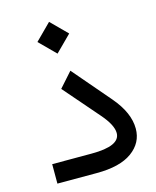

<svg xmlns="http://www.w3.org/2000/svg" viewBox="-106 -765 682 838"><g transform="rotate(-15 235.0 -345.5)"><path d="M124.5 -619.6 196.3 -691.4 268.1 -619.6 196.3 -547.9ZM226.6 0H48.8V-87.9H227.1Q356 -87.9 356 -146.5Q356 -183.1 308.6 -237.3L171.9 -395L231 -461.4L376.5 -291.5Q441.4 -215.3 441.4 -143.6Q441.4 -79.6 386.7 -39.8Q332 0 226.6 0Z"/></g></svg>

Font: Shabnam WOL
Style: WOL
Weight: 400
Foundry: DejaVu fonts team - Redesigned by Saber Rastikerdar - Based on Vazir font
Version: Version 5.0.0